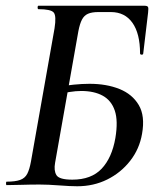

<svg xmlns="http://www.w3.org/2000/svg" viewBox="-20 -645 564 669"><path d="M249 4Q225 4 186 1Q147 -2 118 -2Q85 -2 55.5 -1Q26 0 3 0Q1 0 1 -6Q1 -12 3 -12Q33 -12 50 -18Q67 -24 75 -39.5Q83 -55 88 -83L170 -546Q177 -590 167 -601.5Q157 -613 114 -613Q111 -613 111 -619Q111 -625 114 -625H483Q493 -625 495.5 -621Q498 -617 496 -601L479 -458Q478 -454 473 -454.5Q468 -455 468 -459Q468 -528 441.5 -565.5Q415 -603 366 -603H323Q300 -603 286.5 -597Q273 -591 265.5 -576.5Q258 -562 253 -536L172 -78Q167 -51 176.5 -35Q186 -19 232 -19Q298 -19 334 -57Q370 -95 382 -164Q392 -224 380 -259.5Q368 -295 338 -311.5Q308 -328 263 -328Q244 -328 222.5 -324.5Q201 -321 179 -316L178 -339Q207 -347 236.5 -350Q266 -353 292 -353Q351 -353 396 -335Q441 -317 463.5 -279Q486 -241 475 -179Q466 -126 433.5 -84.5Q401 -43 353.5 -19.5Q306 4 249 4Z"/></svg>

Font: Cormorant SemiBold
Style: Italic
Weight: 600
Italic angle: -10°
Designer: Christian Thalmann (Catharsis Fonts)
Foundry: Catharsis Fonts
Version: Version 4.000